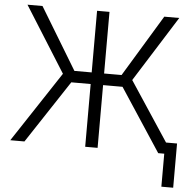

<svg xmlns="http://www.w3.org/2000/svg" viewBox="-59 -786 1024 1023"><g transform="rotate(5 452.5 -275.0)"><path d="M46.5 -727.3H126.8L326.3 -397.7H418.7V-727.3H485.1V-397.7H578.5L778.1 -727.3H858.3L637.4 -376.1L845.9 -60H904.8V176.5H841.6V0H809.3L589.1 -335.6H485.1V0H418.7V-335.6H315L93.8 0H18.1L266.7 -377.1Z"/></g></svg>

Font: DeltaSans Light
Style: Regular
Weight: 300
Designer: Rasmus Andersson
Foundry: rsms
Version: Version 3.012